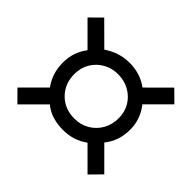

<svg xmlns="http://www.w3.org/2000/svg" viewBox="-139 -869 878 878"><g transform="rotate(-45 299.5 -430.0)"><path d="M580.1 -203.6 526.4 -149.4 422.9 -252.9Q369.6 -210 301.3 -210Q228.5 -210 176.3 -252.4L73.2 -149.4L18.6 -203.1L121.6 -306.2Q83 -357.9 83 -426.8Q83 -461.4 92.3 -493.4Q101.6 -525.4 123.5 -551.8L18.6 -656.7L73.2 -710.9L178.2 -606Q231 -645 301.3 -645Q368.7 -645 420.4 -605L526.4 -710.9L580.1 -656.7L476.6 -552.7Q495.1 -525.9 505.6 -494.6Q516.1 -463.4 516.1 -428.2Q516.1 -358.4 477.5 -306.6ZM441.9 -428.2Q441.9 -468.3 423.6 -500.5Q405.3 -532.7 373.5 -551.8Q341.8 -570.8 301.3 -570.8Q238.8 -570.8 197.8 -530.3Q156.7 -489.7 156.7 -426.8Q156.7 -385.7 175.8 -353.5Q194.8 -321.3 227.5 -302.7Q260.3 -284.2 301.3 -284.2Q342.3 -284.2 374 -303.5Q405.8 -322.8 423.8 -355.5Q441.9 -388.2 441.9 -428.2Z"/></g></svg>

Font: Kanchenjunga
Style: Bold
Weight: 700
Designer: Becca Hirsbrunner Spalinger
Foundry: SIL International
Version: Version 2.001